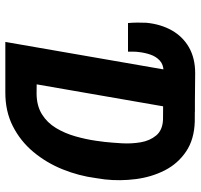

<svg xmlns="http://www.w3.org/2000/svg" viewBox="-36 -716 752 720"><g transform="rotate(90 340.0 -356.0)"><path d="M339.4 -592.3 246.1 -593.3Q221.7 -592.8 206.8 -578.9Q191.9 -564.9 184.8 -544.2Q177.7 -523.4 175.3 -501.5Q173.8 -491.7 173.8 -481.2Q173.8 -470.7 173.8 -460H66.4Q64.9 -477.1 64.7 -494.6Q64.5 -512.2 65.4 -529.3Q70.8 -583.5 94.2 -624.8Q117.7 -666 158.2 -689Q198.7 -711.9 254.4 -711.9L360.4 -710.9ZM325.2 0H194.8L216.3 -118.2L332 -117.2Q377 -117.7 408.4 -137.2Q439.9 -156.7 460 -189.9Q480 -223.1 491.2 -262.5Q502.4 -301.8 507.8 -339.4L512.2 -372.6Q515.1 -399.9 517.3 -436Q519.5 -472.2 513.7 -507.1Q507.8 -542 488 -565.7Q468.3 -589.4 429.2 -591.3L295.4 -592.3L316.4 -710.9L435.5 -710.4Q502.9 -708.5 548.3 -677.7Q593.8 -647 618.9 -597.7Q644 -548.3 651.6 -489.5Q659.2 -430.7 652.8 -373L647.9 -339.8Q639.6 -275.9 615 -214.8Q590.3 -153.8 549.8 -105.2Q509.3 -56.6 453.1 -28.1Q397 0.5 325.2 0ZM399.4 -710.9 275.9 0H137.2L260.7 -710.9Z"/></g></svg>

Font: Roboto Condensed
Style: Bold Italic
Weight: 700
Italic angle: -12°
Designer: Christian Robertson
Foundry: Google
Version: Version 3.0